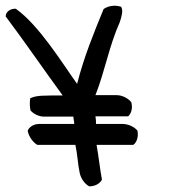

<svg xmlns="http://www.w3.org/2000/svg" viewBox="-72 -622 597 680"><path d="M-52 -564C15 -475 84 -374 150 -284C125 -284 101 -284 76 -283C61 -282 47 -280 35 -274C33 -260 33 -246 36 -231C46 -219 66 -208 87 -209H187L188 -208C188 -200 191 -191 191 -183H67C47 -183 31 -172 26 -159C30 -137 46 -117 60 -109H195C203 -72 203 -44 210 -11C214 11 229 30 244 38C266 38 283 27 289 14C282 -24 276 -77 270 -109H400C412 -117 419 -137 415 -159C405 -172 383 -183 362 -183H268C268 -193 268 -199 266 -210H382C392 -219 399 -238 393 -260C383 -273 362 -285 341 -285H266C300 -371 314 -458 352 -543C359 -564 365 -585 357 -598C333 -606 309 -600 295 -590C259 -502 227 -425 201 -325C150 -396 67 -532 -16 -591C-32 -592 -51 -583 -52 -564Z"/></svg>

Font: Snowfall
Style: OpObl
Weight: 400
Designer: Jasper
Foundry: Cannot Into Space Fonts
Version: Version 0.9